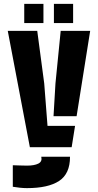

<svg xmlns="http://www.w3.org/2000/svg" viewBox="-20 -759 505 990"><path d="M134 0 20 -600H172L208 -329L225 -110H367L349.5 0ZM256 -160 266 -329 293 -600H445L375 -160ZM119 211Q102 211 83 209Q64 207 46 204V93Q59.5 93.5 82.2 94.2Q105 95 119 95Q157 95 177.8 84.5Q198.5 74 193 50V49H341V50Q341 137 284.8 174Q228.5 211 119 211ZM258 -640V-739H357V-640ZM105 -640V-739H204V-640Z"/></svg>

Font: Big Shoulders Stencil Display Black
Style: Regular
Weight: 900
Designer: Patric King
Foundry: XO Type Co
Version: Version 1.000